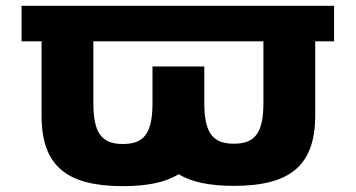

<svg xmlns="http://www.w3.org/2000/svg" viewBox="-20 -621 1215 656"><path d="M299 -479.8H880V-270C880 -169 853 -130 779 -130C705 -130 678 -169 678 -270V-394H501V-269C501 -168 474 -129 400 -129C326 -129 299 -168 299 -269ZM53.6 -601.2V-479.8H122V-226C122 -54 208 15 400 15C482.5 15 545.4 2.3 590.3 -25.9C635.1 1.6 697.5 14 779 14C971 14 1057 -55 1057 -227V-479.8H1121.4V-601.2Z"/></svg>

Font: Sztylet
Style: Bd
Weight: 700
Foundry: Cannot Into Space Fonts, PlusOne Fonts
Version: Version 0.12